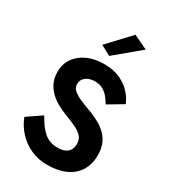

<svg xmlns="http://www.w3.org/2000/svg" viewBox="-235 -1084 1071 1214"><g transform="rotate(30 300.5 -477.0)"><path d="M140 -243 36 -172Q58 -115 98.5 -72Q139 -29 193.5 -5Q248 19 310 19Q388 19 444 -6Q500 -31 530 -79Q560 -127 560 -194Q560 -241 545.5 -275.5Q531 -310 505.5 -335Q480 -360 448 -377.5Q416 -395 383 -408Q341 -423 304 -438.5Q267 -454 244 -472.5Q221 -491 221 -518Q221 -541 232.5 -556.5Q244 -572 264.5 -581Q285 -590 313 -590Q344 -590 367 -578Q390 -566 408.5 -545Q427 -524 442 -497L551 -562Q537 -598 506 -633Q475 -668 426 -691Q377 -714 308 -714Q240 -714 187.5 -690.5Q135 -667 105 -624.5Q75 -582 75 -524Q75 -475 94 -439.5Q113 -404 141.5 -379.5Q170 -355 202 -339Q234 -323 260 -313Q300 -298 334 -282.5Q368 -267 389 -245.5Q410 -224 410 -190Q410 -163 399 -145Q388 -127 367 -117.5Q346 -108 314 -108Q285 -108 260.5 -116.5Q236 -125 215.5 -142.5Q195 -160 176.5 -185.5Q158 -211 140 -243ZM488 -924 385 -973 235 -813 308 -774Z"/></g></svg>

Font: Jost SemiBold
Style: Regular
Weight: 600
Version: Version 3.710